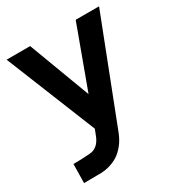

<svg xmlns="http://www.w3.org/2000/svg" viewBox="-175 -618 914 980"><g transform="rotate(-30 281.5 -128.5)"><path d="M552.7 -500Q474.6 -297.9 317.4 106.4Q301.8 146.5 280.3 171.9Q259.8 197.3 235.4 212.9Q189.5 240.2 136.7 242.2Q84 243.2 35.2 243.2Q36.1 206.1 37.1 131.8Q87.9 131.8 134.8 127.9Q181.6 125 205.1 72.3Q210 58.6 221.7 30.3Q150.4 -146.5 7.8 -500Q53.7 -500 146.5 -500Q191.4 -379.9 282.2 -138.7Q327.1 -259.8 415 -500Q460.9 -500 552.7 -500Z"/></g></svg>

Font: BM-Biotif
Style: Bold
Weight: 400
Designer: Deni Anggara
Version: Version 1.000;PS 001.000;hotconv 1.0.88;makeotf.lib2.5.64776